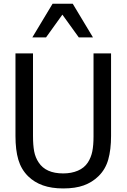

<svg xmlns="http://www.w3.org/2000/svg" viewBox="-20 -1021 696 1056"><path d="M327.7 15.4Q263.6 15.4 215.9 -1.5Q168.2 -18.5 134.4 -51.8Q96.4 -89.7 80.8 -142.8Q65.1 -195.9 65.1 -273.3V-727.2H161.5V-273.3Q161.5 -223.1 167.9 -188.7Q174.4 -154.4 192.8 -127.2Q212.3 -97.4 245.9 -82.3Q279.5 -67.2 327.7 -67.2Q372.8 -67.2 408.2 -82.3Q443.6 -97.4 463.1 -127.2Q481 -154.9 487.7 -188.5Q494.4 -222.1 494.4 -270.8V-727.2H590.8V-273.3Q590.8 -197.9 575.4 -143.6Q560 -89.2 521.5 -51.8Q486.7 -17.9 440.5 -1.3Q394.4 15.4 327.7 15.4ZM491.3 -815.4H413.3L323.1 -940.5L233.3 -815.4H157.9L269.2 -1000.5H380Z"/></svg>

Font: Myanmar Handwriting
Style: Regular
Weight: 400
Designer: Khon Soe Zaw Thu
Foundry: PaOh Unicode khonsoezawthu@gmail.com and @hotmail.com
Version: Version 1.30 November 9, 2016